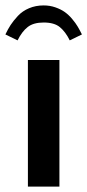

<svg xmlns="http://www.w3.org/2000/svg" viewBox="-36 -688 322 708"><path d="M66.9 0V-466.8H183.1V0ZM266.1 -561 221.2 -539.1Q205.6 -570.8 184.8 -587.9Q164.1 -605 125 -605Q87.4 -605 66.2 -588.4Q44.9 -571.8 28.8 -539.1L-16.1 -561Q-6.8 -580.6 3.2 -595.9Q13.2 -611.3 30 -629.4Q46.9 -647.5 71.3 -657.7Q95.7 -668 125 -668Q147.9 -668 168.2 -660.9Q188.5 -653.8 202.9 -643.6Q217.3 -633.3 230.2 -617.9Q243.2 -602.5 250.7 -589.6Q258.3 -576.7 266.1 -561Z"/></svg>

Font: Resagokr
Style: Bold
Weight: 600
Designer: gluk
Foundry: gluk
Version: Version 0.95